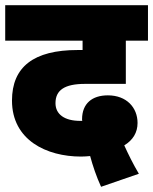

<svg xmlns="http://www.w3.org/2000/svg" viewBox="-20 -642 588 737"><path d="M368 75 513 25C490 -14 472 -51 457 -84C490 -104 508 -133 508 -170C508 -229 466 -276 394 -276C334 -276 295 -245 295 -184C295 -182 295 -180 296 -178C293 -178 290 -178 288 -178C228 -178 193 -203 193 -246C193 -296 228 -320 306 -320H463V-486H548V-622H0V-486H297V-450H278C109 -450 26 -385 26 -256C26 -104 159 -41 291 -41C303 -41 315 -42 326 -43C336 -6 350 36 368 75Z"/></svg>

Font: Noto Sans Devanagari SemiCondensed Black
Style: Regular
Weight: 900
Width: 4
Designer: Jelle Bosma - Monotype Design Team
Foundry: Monotype Imaging Inc.
Version: Version 2.004